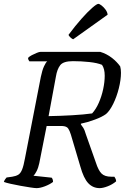

<svg xmlns="http://www.w3.org/2000/svg" viewBox="-29 -972 650 992"><path d="M160 0Q151 0 128 -3.5Q105 -7 77 -12Q49 -17 25 -22.5Q1 -28 -9 -32Q-7 -39 -2.5 -45.5Q2 -52 5 -55L34 -59Q53 -62 65 -69Q77 -76 85 -95.5Q93 -115 100 -154L182 -575Q189 -609 198.5 -629.5Q208 -650 215 -655H123Q121 -657 118.5 -662Q116 -667 116 -673Q122 -680 135.5 -687Q149 -694 161.5 -699Q174 -704 180 -704H489Q522 -694 548.5 -673.5Q575 -653 592 -629Q596 -615 596 -596Q596 -560 585 -516Q574 -472 556 -435.5Q538 -399 519 -383Q499 -368 461 -354Q423 -340 389 -333V-329Q396 -320 402 -310.5Q408 -301 414 -280L466 -133Q479 -92 495.5 -75.5Q512 -59 546 -59H562Q565 -55 568 -48.5Q571 -42 571 -35Q552 -19 527.5 -9.5Q503 0 486 0Q451 0 427 -25.5Q403 -51 386 -112L337 -277Q331 -297 323 -308.5Q315 -320 292 -321H212L174 -129Q169 -105 160 -87.5Q151 -70 144 -64L238 -54Q245 -46 245 -32Q228 -19 203 -9.5Q178 0 160 0ZM222 -372Q282 -373 343 -376.5Q404 -380 447 -386Q467 -408 481.5 -441Q496 -474 504 -511Q512 -548 512 -581Q512 -617 498 -637Q474 -647 432.5 -651.5Q391 -656 348 -656Q298 -656 282 -635Q266 -614 260 -577ZM349 -769Q343 -771 334.5 -779Q326 -787 325 -792Q360 -839 392 -875Q424 -911 447.5 -931.5Q471 -952 479 -952Q485 -952 496 -943.5Q507 -935 516.5 -922Q526 -909 527 -896Z"/></svg>

Font: Texturina 72pt 72pt Regular
Style: Italic
Weight: 400
Italic angle: -11°
Designer: Guillermo Torres Carreño
Foundry: Omnibus-Type
Version: Version 1.002; ttfautohint (v1.8.3)